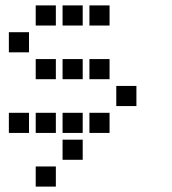

<svg xmlns="http://www.w3.org/2000/svg" viewBox="-20 -508 640 715"><path d="M114 -488Q113 -488 113 -488Q113 -488 113 -487V-414Q113 -413 113 -413Q113 -413 114 -413H187Q188 -413 188 -413Q188 -413 188 -414V-487Q188 -488 188 -488Q188 -488 187 -488ZM214 -488Q213 -488 213 -488Q213 -488 213 -487V-414Q213 -413 213 -413Q213 -413 214 -413H287Q288 -413 288 -413Q288 -413 288 -414V-487Q288 -488 288 -488Q288 -488 287 -488ZM314 -488Q313 -488 313 -488Q313 -488 313 -487V-414Q313 -413 313 -413Q313 -413 314 -413H387Q388 -413 388 -413Q388 -413 388 -414V-487Q388 -488 388 -488Q388 -488 387 -488ZM14 -388Q13 -388 13 -388Q13 -388 13 -387V-314Q13 -313 13 -313Q13 -313 14 -313H87Q88 -313 88 -313Q88 -313 88 -314V-387Q88 -388 88 -388Q88 -388 87 -388ZM114 -288Q113 -288 113 -288Q113 -288 113 -287V-214Q113 -213 113 -213Q113 -213 114 -213H187Q188 -213 188 -213Q188 -213 188 -214V-287Q188 -288 188 -288Q188 -288 187 -288ZM214 -288Q213 -288 213 -288Q213 -288 213 -287V-214Q213 -213 213 -213Q213 -213 214 -213H287Q288 -213 288 -213Q288 -213 288 -214V-287Q288 -288 288 -288Q288 -288 287 -288ZM314 -288Q313 -288 313 -288Q313 -288 313 -287V-214Q313 -213 313 -213Q313 -213 314 -213H387Q388 -213 388 -213Q388 -213 388 -214V-287Q388 -288 388 -288Q388 -288 387 -288ZM414 -188Q413 -188 413 -188Q413 -188 413 -187V-114Q413 -113 413 -113Q413 -113 414 -113H487Q488 -113 488 -113Q488 -113 488 -114V-187Q488 -188 488 -188Q488 -188 487 -188ZM14 -88Q13 -88 13 -88Q13 -88 13 -87V-14Q13 -13 13 -13Q13 -13 14 -13H87Q88 -13 88 -13Q88 -13 88 -14V-87Q88 -88 88 -88Q88 -88 87 -88ZM114 -88Q113 -88 113 -88Q113 -88 113 -87V-14Q113 -13 113 -13Q113 -13 114 -13H187Q188 -13 188 -13Q188 -13 188 -14V-87Q188 -88 188 -88Q188 -88 187 -88ZM214 -88Q213 -88 213 -88Q213 -88 213 -87V-14Q213 -13 213 -13Q213 -13 214 -13H287Q288 -13 288 -13Q288 -13 288 -14V-87Q288 -88 288 -88Q288 -88 287 -88ZM314 -88Q313 -88 313 -88Q313 -88 313 -87V-14Q313 -13 313 -13Q313 -13 314 -13H387Q388 -13 388 -13Q388 -13 388 -14V-87Q388 -88 388 -88Q388 -88 387 -88ZM214 12Q213 12 213 12Q213 12 213 13V86Q213 87 213 87Q213 87 214 87H287Q288 87 288 87Q288 87 288 86V13Q288 12 288 12Q288 12 287 12ZM114 112Q113 112 113 112Q113 112 113 113V186Q113 187 113 187Q113 187 114 187H187Q188 187 188 187Q188 187 188 186V113Q188 112 188 112Q188 112 187 112Z"/></svg>

Font: Doto
Style: Bold
Weight: 700
Monospace: yes
Version: Version 1.000